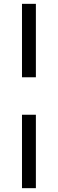

<svg xmlns="http://www.w3.org/2000/svg" viewBox="-20 -817 303 1006"><path d="M95.2 -796.9H168V-412.1H95.2ZM95.2 -215.8H168V168.9H95.2Z"/></svg>

Font: Post Grotesk Regular
Style: Regular
Weight: 500
Version: 0.900; ttfautohint (v0.96) -l 8 -r 50 -G 200 -x 14 -w "gGD" 